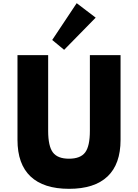

<svg xmlns="http://www.w3.org/2000/svg" viewBox="-20 -1172 868 1208"><path d="M414.5 16Q254.5 16 172.2 -61.8Q90 -139.5 90 -292V-825H283V-348.5Q283 -252.5 312.8 -213Q342.5 -173.5 414 -173.5Q486 -173.5 515.8 -213Q545.5 -252.5 545.5 -348.5V-825H738.5V-292Q738.5 -139.5 656.5 -61.8Q574.5 16 414.5 16ZM383.5 -858.5 308.5 -920.5 462.5 -1152 582 -1061Z"/></svg>

Font: Spartan Thin ExtraBold
Style: Regular
Weight: 800
Version: Version 1.004